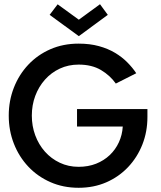

<svg xmlns="http://www.w3.org/2000/svg" viewBox="-20 -879 764 911"><path d="M345.5 -361.5H679.5V-324Q679.5 -254 655.5 -193.2Q631.5 -132.5 587.8 -86.2Q544 -40 484.5 -14Q425 12 353 12Q280 12 219.2 -14.8Q158.5 -41.5 114.2 -88.5Q70 -135.5 45.8 -197.5Q21.5 -259.5 21.5 -330.5Q21.5 -401 45.8 -463Q70 -525 114.2 -572Q158.5 -619 219.2 -645.5Q280 -672 353 -672Q406.5 -672 449.2 -660.2Q492 -648.5 525.5 -628.5Q559 -608.5 584 -583.2Q609 -558 626.5 -531.5L529.5 -482.5Q502.5 -521 459 -546.8Q415.5 -572.5 353 -572.5Q304.5 -572.5 263.8 -553.5Q223 -534.5 193.2 -501Q163.5 -467.5 147.2 -423.8Q131 -380 131 -330.5Q131 -281 147.2 -237Q163.5 -193 193.2 -159.5Q223 -126 263.8 -106.8Q304.5 -87.5 353 -87.5Q398.5 -87.5 435.8 -102.2Q473 -117 500.5 -143Q528 -169 544 -203.8Q560 -238.5 562.5 -278.5H345.5ZM354 -707.5 215.5 -808.5 253.5 -858.5 354 -785.5 454.5 -859 491.5 -808.5Z"/></svg>

Font: League Spartan Thin Medium
Style: Regular
Weight: 500
Version: Version 2.002